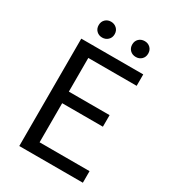

<svg xmlns="http://www.w3.org/2000/svg" viewBox="-215 -1021 1018 1135"><g transform="rotate(30 294.0 -454.0)"><path d="M100 -733H523V-655H193V-425H471V-346H193V-79H534V0H100ZM203 -800Q180 -800 164.5 -815Q149 -830 149 -854Q149 -878 164.5 -893Q180 -908 203 -908Q226 -908 242 -893Q258 -878 258 -854Q258 -830 242 -815Q226 -800 203 -800ZM433 -800Q409 -800 393.5 -815Q378 -830 378 -854Q378 -878 393.5 -893Q409 -908 433 -908Q456 -908 471.5 -893Q487 -878 487 -854Q487 -830 471.5 -815Q456 -800 433 -800Z"/></g></svg>

Font: SpoqaHanSans-Regular
Style: Regular
Weight: 400
Designer: [Spoqa Han Sans] Dong-huui Kim \uAE40 \uB3D9 \uD718  Younghwa Kang \uAC15 \uC601 \uD654  [Noto Sans] Ryoko NISHIZUKA \u8
Foundry: Spoqa (http://www.spoqa-han-sans.com)
Version: Version 2.000